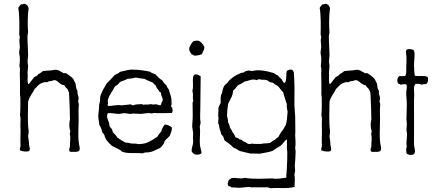

<svg xmlns="http://www.w3.org/2000/svg" viewBox="-20 -824 2318 1018"><path d="M398 -23C404 -30 403 -38 402 -44C391 -90 397 -143 397 -195C397 -220 395 -245 398 -269C398 -276 395 -281 394 -287C396 -292 397 -299 397 -307C394 -318 389 -327 391 -343C383 -351 383 -366 381 -380L368 -406C358 -418 344 -425 332 -435C326 -438 321 -435 315 -436C314 -437 312 -439 312 -440C308 -442 304 -443 301 -444C300 -445 300 -447 299 -447C293 -450 286 -453 279 -454C270 -455 262 -452 253 -451C239 -449 224 -450 208 -447C199 -443 195 -434 184 -432C179 -423 170 -419 160 -414C157 -407 150 -402 146 -395C140 -390 139 -380 129 -378C124 -395 127 -415 127 -427C127 -430 126 -434 126 -436C126 -449 129 -462 129 -474C129 -482 126 -490 126 -498C126 -508 129 -519 129 -529C129 -555 127 -581 126 -607C125 -622 125 -637 129 -651C126 -689 126 -743 132 -782C129 -786 127 -792 124 -797C119 -799 116 -802 112 -804C103 -804 100 -800 91 -801C86 -794 80 -789 77 -782C84 -741 83 -686 82 -643C81 -636 86 -634 85 -627C80 -608 85 -591 85 -574C84 -563 81 -551 82 -540C82 -535 84 -529 85 -523C86 -507 85 -491 83 -473C88 -460 85 -447 85 -435C85 -419 86 -402 86 -386V-321C86 -316 88 -312 88 -307C88 -277 89 -244 86 -213C91 -196 88 -180 88 -162C88 -152 89 -142 89 -132C89 -104 87 -75 89 -50C88 -43 83 -34 86 -27C97 -21 122 -18 134 -23C142 -32 136 -44 134 -55C134 -72 131 -87 129 -102C131 -111 132 -119 132 -129C125 -178 129 -230 129 -284C135 -312 153 -329 164 -353C175 -361 182 -374 195 -381C206 -385 216 -391 230 -388C235 -391 240 -395 250 -394C258 -395 262 -400 272 -399C292 -393 298 -374 321 -372C325 -362 333 -358 339 -350C342 -344 343 -339 346 -332C349 -282 350 -238 351 -191C346 -173 346 -145 353 -129C352 -123 350 -118 350 -112C356 -93 350 -72 351 -49C350 -39 344 -33 348 -23C352 -17 363 -19 373 -19C384 -18 392 -20 398 -23Z M891 -225C894 -229 896 -234 895 -243C892 -244 896 -253 892 -254C891 -258 886 -257 886 -263C893 -269 889 -277 889 -285V-298C887 -316 878 -333 876 -348C871 -355 865 -362 862 -372C853 -379 846 -389 839 -399C824 -407 815 -419 804 -430C794 -435 782 -437 775 -444C743 -451 710 -455 675 -455C654 -453 635 -447 616 -443C610 -435 599 -432 589 -427C574 -411 560 -395 544 -380C539 -368 532 -359 526 -348C522 -337 515 -326 512 -313C510 -305 511 -290 509 -280C509 -278 506 -275 506 -272L504 -239C503 -229 501 -219 501 -209C501 -194 506 -178 506 -164C512 -151 520 -140 522 -123C526 -118 530 -114 533 -109C539 -81 557 -67 574 -50C585 -47 592 -39 604 -36C608 -33 613 -31 618 -28C623 -26 624 -19 630 -19C657 -8 702 -15 734 -11C741 -11 745 -15 752 -16C783 -14 800 -27 821 -36C831 -37 851 -61 851 -71C857 -85 871 -92 880 -104C885 -117 893 -133 891 -148C882 -157 870 -162 854 -164C845 -154 839 -142 835 -127C827 -119 820 -108 813 -98C805 -94 799 -88 793 -85C781 -78 769 -71 755 -66C743 -62 728 -60 712 -60C702 -63 690 -63 676 -63C667 -66 658 -68 646 -68C631 -75 617 -84 604 -93C597 -104 588 -114 578 -123C577 -129 576 -134 574 -138C570 -145 562 -150 560 -157C561 -183 538 -201 552 -224C572 -226 592 -220 613 -220C621 -221 630 -224 638 -224C650 -224 662 -220 673 -220C678 -220 683 -222 689 -222C701 -222 713 -220 725 -220C745 -221 766 -228 785 -222C793 -227 802 -224 812 -224C838 -224 865 -224 891 -225ZM837 -282C836 -276 835 -269 831 -266C821 -265 816 -270 809 -271C797 -271 789 -268 780 -272C768 -268 758 -271 742 -269C736 -268 735 -272 730 -272C715 -271 699 -271 687 -266C679 -265 678 -270 671 -271C658 -267 639 -269 626 -265C601 -271 573 -260 552 -263C548 -267 553 -272 553 -277C551 -282 551 -288 552 -295C557 -306 560 -321 569 -329C569 -336 575 -339 578 -345C581 -349 582 -354 585 -358C587 -361 590 -367 594 -370C596 -372 598 -370 600 -372C606 -375 612 -387 619 -391C633 -395 645 -401 657 -406C674 -407 688 -409 701 -413C714 -409 731 -408 746 -406C759 -398 775 -393 790 -386C795 -380 801 -374 807 -369C809 -358 816 -351 823 -343C824 -342 823 -340 824 -339C826 -337 832 -335 834 -331C832 -312 853 -296 837 -282Z M996 -22C1001 -13 1008 -6 1020 -4C1033 -4 1051 -5 1048 -19C1046 -28 1042 -41 1040 -55C1037 -86 1044 -125 1039 -153C1042 -158 1041 -167 1044 -173C1039 -197 1042 -220 1042 -244L1044 -419C1035 -425 1022 -434 1009 -427C998 -413 1005 -381 1003 -358L1000 -340C1007 -325 999 -305 1005 -290C1003 -286 1002 -282 1001 -277C1001 -247 1003 -213 1001 -186C1000 -174 999 -164 999 -153C1000 -140 1004 -127 1004 -115C1004 -108 1003 -100 1003 -93C1003 -85 1005 -77 1004 -69C1003 -53 995 -38 996 -22ZM1051 -537C1054 -551 1068 -565 1062 -578C1056 -589 1046 -603 1035 -607C1027 -610 1012 -608 1005 -605C999 -600 995 -592 991 -586C988 -578 982 -573 983 -561C985 -550 991 -544 996 -536C1003 -535 1005 -530 1012 -529C1027 -529 1039 -532 1051 -537Z M1543 167C1545 162 1539 159 1542 156C1542 136 1545 120 1541 101L1545 81C1545 73 1543 65 1543 57C1543 49 1551 -27 1545 -36C1548 -60 1547 -83 1545 -107C1547 -110 1545 -184 1545 -208C1544 -230 1541 -253 1541 -276C1542 -330 1542 -384 1538 -441C1533 -447 1534 -454 1524 -455C1514 -456 1509 -452 1502 -449C1497 -442 1499 -430 1498 -419C1497 -409 1497 -386 1488 -384C1479 -387 1478 -399 1472 -405C1465 -411 1458 -418 1452 -425C1444 -427 1439 -432 1433 -436C1400 -446 1353 -458 1315 -447C1300 -454 1279 -447 1269 -439C1255 -439 1249 -431 1237 -428C1228 -423 1219 -417 1211 -411C1205 -405 1196 -399 1192 -394C1191 -392 1191 -390 1190 -389C1183 -381 1173 -376 1168 -367C1162 -357 1160 -344 1157 -330C1148 -317 1150 -302 1150 -278C1145 -268 1142 -264 1138 -252C1140 -233 1134 -214 1139 -197C1136 -191 1139 -178 1136 -172C1142 -165 1142 -153 1144 -143C1146 -133 1152 -126 1152 -113C1162 -105 1167 -95 1170 -80C1190 -66 1202 -58 1219 -40C1231 -38 1239 -30 1249 -24C1268 -20 1287 -14 1307 -10C1325 -10 1343 -10 1356 -9C1380 -13 1404 -17 1425 -24C1438 -34 1451 -42 1466 -50C1470 -55 1477 -59 1480 -64C1482 -67 1497 -84 1500 -86C1503 -88 1500 -37 1502 -30C1505 -22 1502 60 1499 100C1495 101 1501 117 1497 118C1478 121 1443 127 1427 122C1375 123 1326 127 1277 119C1255 127 1226 115 1206 121C1202 124 1199 127 1195 129C1193 136 1189 131 1190 142C1190 144 1189 144 1188 145C1186 146 1188 160 1192 163C1193 164 1197 163 1200 164C1202 165 1205 169 1206 169C1213 171 1223 169 1228 170C1250 175 1282 167 1304 167C1310 171 1317 169 1324 169C1349 170 1373 169 1398 169C1405 170 1408 173 1416 174C1453 170 1503 178 1543 167ZM1501 -271C1499 -256 1503 -247 1504 -235C1505 -235 1505 -234 1505 -233C1502 -210 1503 -181 1494 -159C1491 -152 1486 -148 1483 -140C1480 -134 1475 -130 1471 -124C1463 -112 1462 -108 1455 -96C1450 -96 1440 -86 1438 -83C1428 -79 1421 -73 1413 -67C1400 -62 1379 -66 1366 -61C1349 -60 1332 -61 1317 -62C1311 -65 1308 -57 1302 -61C1289 -59 1284 -73 1273 -73C1265 -77 1263 -86 1251 -84C1245 -92 1238 -92 1229 -96C1226 -102 1220 -118 1214 -121C1211 -131 1205 -138 1200 -146C1197 -157 1195 -168 1189 -175C1190 -189 1186 -197 1184 -208C1184 -238 1186 -248 1190 -274C1192 -280 1196 -284 1198 -291C1203 -303 1214 -313 1216 -344C1227 -351 1233 -363 1242 -372C1254 -378 1266 -383 1275 -391C1289 -394 1302 -398 1315 -402C1324 -402 1334 -403 1339 -399C1345 -399 1347 -404 1354 -404C1366 -399 1378 -403 1391 -400C1399 -398 1405 -393 1411 -388C1419 -389 1421 -385 1428 -385C1435 -378 1445 -373 1454 -367C1464 -357 1471 -344 1482 -334C1483 -324 1498 -280 1501 -271Z M1996 -23C2002 -30 2001 -38 2000 -44C1989 -90 1995 -143 1995 -195C1995 -220 1993 -245 1996 -269C1996 -276 1993 -281 1992 -287C1994 -292 1995 -299 1995 -307C1992 -318 1987 -327 1989 -343C1981 -351 1981 -366 1979 -380L1966 -406C1956 -418 1942 -425 1930 -435C1924 -438 1919 -435 1913 -436C1912 -437 1910 -439 1910 -440C1906 -442 1902 -443 1899 -444C1898 -445 1898 -447 1897 -447C1891 -450 1884 -453 1877 -454C1868 -455 1860 -452 1851 -451C1837 -449 1822 -450 1806 -447C1797 -443 1793 -434 1782 -432C1777 -423 1768 -419 1758 -414C1755 -407 1748 -402 1744 -395C1738 -390 1737 -380 1727 -378C1722 -395 1725 -415 1725 -427C1725 -430 1724 -434 1724 -436C1724 -449 1727 -462 1727 -474C1727 -482 1724 -490 1724 -498C1724 -508 1727 -519 1727 -529C1727 -555 1725 -581 1724 -607C1723 -622 1723 -637 1727 -651C1724 -689 1724 -743 1730 -782C1727 -786 1725 -792 1722 -797C1717 -799 1714 -802 1710 -804C1701 -804 1698 -800 1689 -801C1684 -794 1678 -789 1675 -782C1682 -741 1681 -686 1680 -643C1679 -636 1684 -634 1683 -627C1678 -608 1683 -591 1683 -574C1682 -563 1679 -551 1680 -540C1680 -535 1682 -529 1683 -523C1684 -507 1683 -491 1681 -473C1686 -460 1683 -447 1683 -435C1683 -419 1684 -402 1684 -386V-321C1684 -316 1686 -312 1686 -307C1686 -277 1687 -244 1684 -213C1689 -196 1686 -180 1686 -162C1686 -152 1687 -142 1687 -132C1687 -104 1685 -75 1687 -50C1686 -43 1681 -34 1684 -27C1695 -21 1720 -18 1732 -23C1740 -32 1734 -44 1732 -55C1732 -72 1729 -87 1727 -102C1729 -111 1730 -119 1730 -129C1723 -178 1727 -230 1727 -284C1733 -312 1751 -329 1762 -353C1773 -361 1780 -374 1793 -381C1804 -385 1814 -391 1828 -388C1833 -391 1838 -395 1848 -394C1856 -395 1860 -400 1870 -399C1890 -393 1896 -374 1919 -372C1923 -362 1931 -358 1937 -350C1940 -344 1941 -339 1944 -332C1947 -282 1948 -238 1949 -191C1944 -173 1944 -145 1951 -129C1950 -123 1948 -118 1948 -112C1954 -93 1948 -72 1949 -49C1948 -39 1942 -33 1946 -23C1950 -17 1961 -19 1971 -19C1982 -18 1990 -20 1996 -23Z M2241 -379C2249 -387 2253 -403 2247 -416C2230 -426 2201 -417 2179 -423C2177 -440 2175 -458 2175 -477C2175 -504 2182 -532 2175 -556C2169 -563 2147 -567 2137 -561C2129 -552 2134 -536 2135 -524C2136 -506 2135 -487 2134 -468C2133 -451 2137 -434 2129 -422C2118 -418 2107 -422 2096 -420C2086 -412 2082 -388 2094 -379C2097 -378 2099 -380 2101 -376C2110 -373 2123 -382 2134 -376C2140 -367 2135 -349 2134 -338C2133 -316 2137 -294 2137 -272C2137 -245 2135 -218 2135 -192C2136 -182 2137 -172 2137 -162C2137 -153 2135 -143 2135 -133C2136 -126 2138 -120 2138 -113C2139 -107 2137 -100 2137 -94C2136 -78 2133 -63 2137 -48C2133 -39 2132 -18 2137 -9C2147 -1 2176 2 2179 -14C2183 -27 2176 -43 2175 -56C2175 -136 2176 -219 2175 -294C2175 -306 2177 -318 2176 -329C2176 -346 2171 -366 2183 -379C2193 -381 2207 -379 2216 -375C2222 -378 2233 -377 2241 -379Z"/></svg>

Font: FuturaRener
Style: Light
Weight: 300
Designer: BSozoo
Foundry: BSozoo
Version: Version 1.0